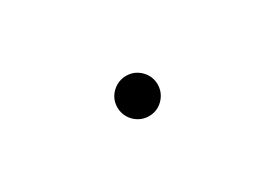

<svg xmlns="http://www.w3.org/2000/svg" viewBox="-3 -731 1006 702"><g transform="rotate(-30 500.0 -380.0)"><path d="M500 -465Q524 -465 543 -453.5Q562 -442 573.5 -423Q585 -404 585 -380Q585 -357 573.5 -337.5Q562 -318 543 -306.5Q524 -295 500 -295Q477 -295 457.5 -306.5Q438 -318 426.5 -337.5Q415 -357 415 -380Q415 -404 426.5 -423Q438 -442 457.5 -453.5Q477 -465 500 -465Z"/></g></svg>

Font: Noto Sans TC
Style: Regular
Weight: 100
Designer: Ryoko NISHIZUKA 西塚涼子 (kana, bopomofo & ideographs); Paul D. Hunt (Latin, Greek & Cyrillic); Sandoll Communications 산돌커뮤니
Foundry: Adobe
Version: Version 2.004;hotconv 1.0.118;makeotfexe 2.5.65603